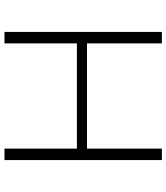

<svg xmlns="http://www.w3.org/2000/svg" viewBox="37 -777 740 854"><g transform="rotate(-90 407.0 -350.0)"><path d="M641 -700H692V0H641V-333H173V0H122V-700H173V-378H641Z"/></g></svg>

Font: mBank Light
Style: Regular
Weight: 300
Designer: Julieta Ulanovsky
Foundry: Julieta Ulanovsky
Version: Version 7.200;PS 007.200;hotconv 1.0.88;makeotf.lib2.5.64775